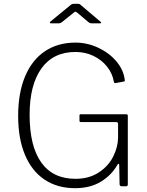

<svg xmlns="http://www.w3.org/2000/svg" viewBox="-20 -975 772 1005"><path d="M213 -35C257.7 -5 311 10 373 10C425.7 10 470.7 -1.3 508 -24C545.3 -46.7 574.3 -76.3 595 -113C597 -116.3 598.8 -118 600.5 -118C602.2 -118 603.3 -116.3 604 -113L606 -10C606.7 -5.3 608 -2.5 610 -1.5C612 -0.5 615.3 0 620 0H639C643 0 645.7 -0.8 647 -2.5C648.3 -4.2 649 -7 649 -11V-369C649 -374.3 646.3 -377 641 -377H402C398 -377 396 -374.7 396 -370V-343C396 -338.3 398.7 -336 404 -336H587C594.3 -336 598 -333 598 -327V-253C597.3 -220.3 588.7 -187.5 572 -154.5C555.3 -121.5 530.2 -94 496.5 -72C462.8 -50 422.3 -39 375 -39C296.3 -39 236.7 -67.5 196 -124.5C155.3 -181.5 135 -264.7 135 -374C135 -478.7 155.7 -559.7 197 -617C238.3 -674.3 297.7 -703 375 -703C409 -703 440.3 -696.2 469 -682.5C497.7 -668.8 521.5 -650 540.5 -626C559.5 -602 571.3 -575.7 576 -547C576.7 -542.3 579.3 -540 584 -540L628 -548C632.7 -548.7 634.3 -551.7 633 -557C629 -591.7 614.5 -623.8 589.5 -653.5C564.5 -683.2 532.8 -707 494.5 -725C456.2 -743 416.3 -752 375 -752C313.7 -752 260.5 -737 215.5 -707C170.5 -677 135.8 -633.2 111.5 -575.5C87.2 -517.8 75 -448.7 75 -368C75 -289.3 86.8 -221.7 110.5 -165C134.2 -108.3 168.3 -65 213 -35ZM385 -908 443 -859C447.7 -855 452.7 -853 458 -853H503C507.7 -853 510 -853.8 510 -855.5C510 -857.2 508 -859.7 504 -863L406 -946C405.3 -946.7 403.5 -948.3 400.5 -951C397.5 -953.7 393.7 -955 389 -955H366C358.7 -955 351.7 -951.7 345 -945L245 -863C241.7 -860.3 240.3 -858 241 -856C241.7 -854 243.7 -853 247 -853H288C291.3 -853 294.2 -853.5 296.5 -854.5C298.8 -855.5 301.3 -857 304 -859L365 -908C369.7 -912 373 -914 375 -914C376.3 -914 379.7 -912 385 -908Z"/></svg>

Font: Libre Franklin ExtraLight
Style: Regular
Weight: 275
Designer: Pablo Impallari, Rodrigo Fuenzalida
Foundry: Impallari Type
Version: Version 1.002; ttfautohint (v1.5)